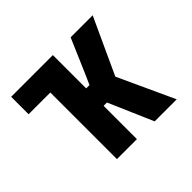

<svg xmlns="http://www.w3.org/2000/svg" viewBox="-128 -693 856 856"><g transform="rotate(-45 300.0 -265.0)"><path d="M167 0V-420H30V-530H293V-320H314L337 -372L405 -530H544L467 -363L422 -265L544 0H405L314 -210H293V0Z"/></g></svg>

Font: Iosevka Curly XBdEx
Style: Regular
Weight: 800
Width: 7
Monospace: yes
Designer: Belleve Invis
Foundry: Belleve Invis
Version: Version 11.1.0; ttfautohint (v1.8.3)